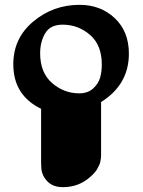

<svg xmlns="http://www.w3.org/2000/svg" viewBox="-20 -665 590 794"><path d="M35 -399Q35 -507 117.5 -576Q200 -645 309 -645Q396 -645 454.5 -590Q513 -535 513 -443Q513 -315 398 -243V-35V-26Q398 -16 397.5 -12.5Q397 -9 395.5 0.5Q394 10 391 16Q388 22 383.5 31Q379 40 371.5 48.5Q364 57 355 65Q307 109 240 109Q200 109 177 86Q154 63 151 32L150 9V-215Q35 -271 35 -399ZM146 -445Q146 -365 195 -322Q244 -279 308 -279Q343 -279 365 -299Q387 -319 394 -344Q401 -369 401 -398Q401 -479 352 -521Q303 -563 239 -563Q188 -563 167 -527.5Q146 -492 146 -445Z"/></svg>

Font: CMU Sans Serif
Style: Bold
Weight: 700
Version: Version 0.7.0